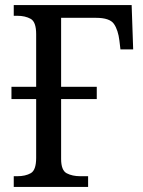

<svg xmlns="http://www.w3.org/2000/svg" viewBox="-20 -734 560 754"><path d="M34 0V-42H48Q80 -42 101 -54Q122 -66 122 -114V-345H25V-393H122V-600Q122 -648 100.5 -660Q79 -672 48 -672H34V-714H497L503 -540H453L449 -574Q444 -616 427.5 -640Q411 -664 357 -664H220V-393H360V-345H220V-110Q220 -65 242 -53.5Q264 -42 295 -42H326V0Z"/></svg>

Font: Noto Serif SemiCondensed
Style: Regular
Weight: 400
Width: 4
Designer: Monotype Design Team
Foundry: Monotype Imaging Inc.
Version: Version 2.013